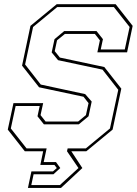

<svg xmlns="http://www.w3.org/2000/svg" viewBox="-20 -720 652 914"><path d="M113 174.5 129.5 96H232L250.5 80L239 65H172L185.5 0H98L17 -103L44 -229H185.5L173 -172L197 -141.5H352L389 -172L401.5 -229L377.5 -259.5L166 -304.5L85 -407.5L125 -597L250 -700H530.5L611.5 -597L585 -471H443.5L455.5 -528L431.5 -558.5H289L251.5 -528L240.5 -476.5L265 -446L476.5 -401L557.5 -298L516 -103L391 0H319.5L372 80L270.5 174.5ZM129 161H265L353.5 80L299 0L302 -13.5H388.5L503.5 -108.5L543 -292.5L468 -388.5L256.5 -433.5L226 -470.5L239.5 -533.5L285.5 -572H439.5L470 -533.5L459.5 -484.5H574L597 -591.5L522 -686.5H252.5L137.5 -591.5L99.5 -413L174 -317.5L385.5 -272L416.5 -236.5L401.5 -166.5L355 -128H189L158.5 -166.5L169 -215.5H54.5L31.5 -108.5L106.5 -13.5H202L188 51.5H246.5L267 80L234.5 109.5H140Z"/></svg>

Font: Tourney Condensed Thin
Style: Italic
Weight: 100
Width: 3
Italic angle: -12°
Designer: Tyler Finck
Foundry: Etcetera Type Co
Version: Version 1.010; ttfautohint (v1.8.3)